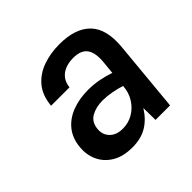

<svg xmlns="http://www.w3.org/2000/svg" viewBox="-132 -634 785 785"><g transform="rotate(-45 260.0 -242.0)"><path d="M217.5 13Q163.5 13 128.2 -8.5Q93 -30 77.2 -65Q61.5 -100 65.5 -140Q70 -187 94.8 -218.2Q119.5 -249.5 161 -265.8Q202.5 -282 255 -282Q287 -282 316.8 -276.2Q346.5 -270.5 374 -261L379 -312Q385 -366.5 367 -392Q349 -417.5 304 -417.5Q277.5 -417.5 256.8 -409Q236 -400.5 223.5 -384Q211 -367.5 208.5 -343H102Q107 -398.5 135.5 -432.2Q164 -466 208 -481.5Q252 -497 304 -497Q396 -497 440.5 -451Q485 -405 476 -308.5L447 0H363Q362.5 -17.5 362.5 -34.8Q362.5 -52 362 -69.5Q336.5 -28.5 301.5 -7.8Q266.5 13 217.5 13ZM243.5 -69Q276 -69 303 -84.8Q330 -100.5 347.5 -128.2Q365 -156 367.5 -192Q344.5 -199.5 317.2 -204.5Q290 -209.5 266 -209.5Q228 -209.5 200 -193.8Q172 -178 169 -140Q166.5 -110 186.5 -89.5Q206.5 -69 243.5 -69Z"/></g></svg>

Font: Karla SemiBold
Style: Italic
Weight: 600
Italic angle: -8°
Designer: Jonathan Pinhorn
Version: Version 2.004;gftools[0.9.33]